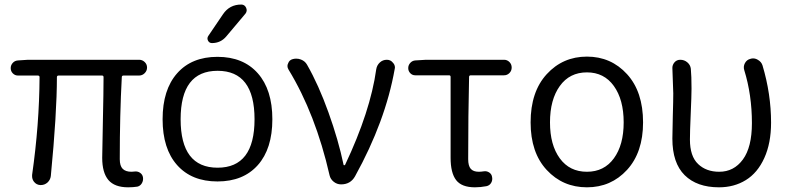

<svg xmlns="http://www.w3.org/2000/svg" viewBox="-20 -799 3423 832"><path d="M535.2 12.7Q476.6 12.7 449.7 -19Q422.9 -50.8 422.9 -115.2Q422.9 -142.6 425.8 -272Q428.7 -401.4 428.7 -464.8Q428.7 -471.7 421.9 -471.7H234.4Q226.6 -471.7 226.6 -464.8Q226.6 -308.6 200.2 -36.1Q198.2 -19.5 185.5 -7.8Q172.9 2.9 157.2 2.9Q156.2 2.9 154.3 2.9Q137.7 2 127 -11.7Q119.1 -22.5 119.1 -35.2Q119.1 -38.1 119.1 -41Q150.4 -259.8 151.4 -464.8Q151.4 -471.7 143.6 -471.7H57.6Q44.9 -471.7 35.6 -481Q26.4 -490.2 26.4 -503.9Q26.4 -516.6 35.2 -526.4Q43.9 -536.1 57.6 -537.1L101.6 -540H583Q596.7 -540 606.9 -530.3Q617.2 -520.5 617.2 -506.3Q617.2 -492.2 606.9 -481.9Q596.7 -471.7 583 -471.7H515.6Q507.8 -471.7 507.8 -464.8Q499 -301.8 499 -109.4Q499 -80.1 511.7 -67.4Q524.4 -54.7 549.8 -54.7Q555.7 -54.7 562.5 -55.7Q576.2 -57.6 586.9 -50.3Q597.7 -43 599.6 -30.3Q601.6 -16.6 594.7 -4.9Q587.9 6.8 575.2 9.8Q556.6 12.7 535.2 12.7Z M946.3 -737.3Q974.6 -779.3 1025.4 -779.3Q1040 -779.3 1046.4 -765.6Q1052.7 -752 1043.9 -740.2L960.9 -641.6Q936.5 -612.3 898.4 -612.3Q886.7 -612.3 881.3 -623Q876 -633.8 882.8 -643.6ZM1097.2 -83.5Q1034.2 -12.7 922.4 -12.7Q810.5 -12.7 747.6 -83.5Q684.6 -154.3 684.6 -282.2Q684.6 -410.2 747.6 -481.4Q810.5 -552.7 922.4 -552.7Q1034.2 -552.7 1097.2 -481.4Q1160.2 -410.2 1160.2 -282.2Q1160.2 -154.3 1097.2 -83.5ZM762.7 -282.2Q762.7 -72.3 922.9 -72.3Q1083 -72.3 1083 -282.2Q1083 -492.2 922.9 -492.2Q762.7 -492.2 762.7 -282.2Z M1518.6 -35.2Q1499 0 1458 0Q1440.4 0 1426.3 -11.2Q1412.1 -22.5 1408.2 -39.1Q1347.7 -304.7 1230.5 -497.1Q1225.6 -504.9 1225.6 -512.7Q1225.6 -518.6 1228.5 -524.4Q1233.4 -539.1 1249 -543Q1255.9 -544.9 1263.7 -544.9Q1274.4 -544.9 1284.2 -541Q1301.8 -534.2 1310.5 -518.6Q1360.4 -431.6 1403.3 -312Q1446.3 -192.4 1468.8 -85Q1468.8 -83 1471.7 -83Q1474.6 -83 1475.6 -85Q1585 -316.4 1610.4 -499Q1613.3 -516.6 1626 -528.3Q1638.7 -540 1656.2 -540Q1672.9 -540 1682.6 -527.3Q1691.4 -518.6 1691.4 -505.9Q1691.4 -502.9 1690.4 -500Q1650.4 -273.4 1518.6 -35.2Z M2038.1 12.7Q1980.5 12.7 1956.5 -18.6Q1932.6 -49.8 1932.6 -115.2V-465.8Q1932.6 -472.7 1925.8 -472.7H1779.3Q1766.6 -472.7 1757.8 -481.9Q1749 -491.2 1749 -503.9Q1749 -516.6 1757.8 -526.4Q1766.6 -536.1 1779.3 -537.1L1826.2 -540H2164.1Q2177.7 -540 2187.5 -530.3Q2197.3 -520.5 2197.3 -506.3Q2197.3 -492.2 2187.5 -482.4Q2177.7 -472.7 2164.1 -472.7H2020.5Q2012.7 -472.7 2012.7 -465.8Q2008.8 -300.8 2008.8 -109.4Q2008.8 -80.1 2020 -67.4Q2031.2 -54.7 2054.7 -54.7Q2064.5 -54.7 2076.2 -56.6Q2088.9 -58.6 2099.6 -51.8Q2110.4 -44.9 2112.3 -32.2Q2115.2 -18.6 2108.4 -6.8Q2101.6 4.9 2087.9 7.8Q2062.5 12.7 2038.1 12.7Z M2523.4 12.7Q2418.9 12.7 2349.1 -62.5Q2279.3 -137.7 2279.3 -268.6Q2279.3 -401.4 2349.1 -477.5Q2418.9 -553.7 2523.4 -553.7Q2627.9 -553.7 2697.3 -477.5Q2766.6 -401.4 2766.6 -268.6Q2766.6 -138.7 2697.3 -63Q2627.9 12.7 2523.4 12.7ZM2523.4 -54.7Q2597.7 -54.7 2640.1 -112.8Q2682.6 -170.9 2682.6 -268.6Q2682.6 -367.2 2640.1 -426.3Q2597.7 -485.4 2523.4 -485.4Q2448.2 -485.4 2405.8 -426.3Q2363.3 -367.2 2363.3 -268.6Q2363.3 -170.9 2405.8 -112.8Q2448.2 -54.7 2523.4 -54.7Z M3095.7 12.7Q3000 12.7 2946.8 -40Q2893.6 -92.8 2893.6 -198.2Q2893.6 -231.4 2895.5 -296.9Q2897.5 -362.3 2897.5 -394.5L2893.6 -504.9Q2893.6 -517.6 2902.3 -528.3Q2912.1 -540 2927.7 -540Q2945.3 -540 2958.5 -528.8Q2971.7 -517.6 2973.6 -501Q2976.6 -469.7 2976.6 -415Q2976.6 -383.8 2973.1 -305.7Q2969.7 -227.5 2969.7 -194.3Q2969.7 -122.1 3004.9 -88.4Q3040 -54.7 3096.7 -54.7Q3160.2 -54.7 3199.2 -107.9Q3238.3 -161.1 3238.3 -265.6Q3238.3 -387.7 3205.1 -495.1Q3200.2 -510.7 3208 -525.4Q3215.8 -540 3231.4 -543.9Q3237.3 -545.9 3243.2 -545.9Q3253.9 -545.9 3263.7 -540Q3279.3 -531.2 3284.2 -515.6Q3321.3 -391.6 3321.3 -267.6Q3321.3 -178.7 3292 -114.3Q3262.7 -49.8 3211.9 -18.6Q3161.1 12.7 3095.7 12.7Z"/></svg>

Font: Gen Jyuu Gothic Normal
Style: Regular
Weight: 300
Designer: [Source Han Sans]
Ryoko NISHIZUKA  (kana & ideographs); Paul D. Hunt (Latin, Greek & Cyrillic); Wenlong ZHANG  (bopomofo
Version: Version 1.002.20150607